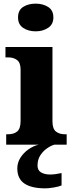

<svg xmlns="http://www.w3.org/2000/svg" viewBox="-20 -794 405 1054"><path d="M176 -622Q135 -622 107 -641Q79 -660 79 -698Q79 -738 107 -756Q135 -774 176 -774Q215 -774 244 -756Q273 -738 273 -698Q273 -660 244 -641Q215 -622 176 -622ZM14 0V-57H26Q56 -57 74.5 -72.5Q93 -88 93 -130V-412Q93 -450 73.5 -464.5Q54 -479 26 -479H10V-536H268V-128Q268 -87 287 -72Q306 -57 335 -57H346V0ZM229 240Q153 240 114 213.5Q75 187 75 130Q75 99 92 72Q109 45 136 26Q163 7 193 0H279Q258 6 236.5 21.5Q215 37 200.5 60Q186 83 186 115Q186 141 205.5 152.5Q225 164 255 164Q268 164 284 162Q300 160 318 156V224Q302 231 273.5 235.5Q245 240 229 240Z"/></svg>

Font: Noto Serif Sinhala ExtraBold
Style: Regular
Weight: 800
Designer: Jelle Bosma - Monotype Design Team
Foundry: Monotype Imaging Inc.
Version: Version 2.007; ttfautohint (v1.8.4.7-5d5b)